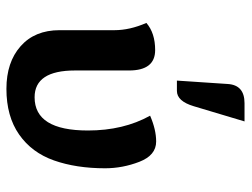

<svg xmlns="http://www.w3.org/2000/svg" viewBox="-106 -618 729 556"><g transform="rotate(90 258.0 -339.5)"><path d="M236.8 5.9Q159.7 5.9 113.3 -35.2Q66.9 -76.2 66.9 -147.9V-307.1Q66.9 -351.1 45.9 -399.4Q75.2 -424.8 124.5 -424.8Q183.6 -424.8 183.6 -349.1V-192.9Q183.6 -75.7 261.2 -75.7Q357.4 -75.7 357.4 -230Q357.4 -333 314.5 -410.2Q355 -427.7 389.2 -427.7Q429.2 -427.7 448 -379.2Q466.8 -330.6 466.8 -279.8Q466.8 -196.3 444.1 -131.8Q421.4 -67.4 368.9 -30.8Q316.4 5.9 236.8 5.9ZM242.7 -487.8H212.9L222.7 -634.8Q225.6 -683.6 278.3 -683.6H331.1L287.1 -536.6Q272.5 -487.8 242.7 -487.8Z"/></g></svg>

Font: ALMAS
Style: Bold
Weight: 700
Designer: ALMAS Font/ by Husham Jawad Kadhim, derived from the Bainsely font by/ Paul James MIller
Foundry: High-Logic / Made with FontCreator
Version: Version 1.411;September 19, 2021;FontCreator 14.0.0.2814 32-